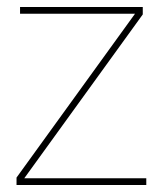

<svg xmlns="http://www.w3.org/2000/svg" viewBox="-20 -526 457 546"><path d="M396 0V-19H49L386 -485V-506H37V-487H364L27 -21V0Z"/></svg>

Font: IBM Plex Thai Thin
Style: Regular
Weight: 100
Designer: Mike Abbink, Paul van der Laan, Pieter van Rosmalen, Ben Mitchell, Mark Frömberg
Foundry: Bold Monday
Version: Version 1.0